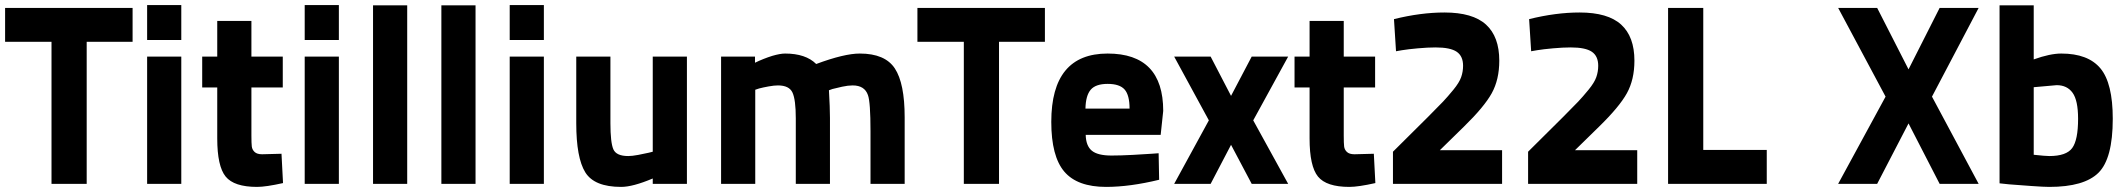

<svg xmlns="http://www.w3.org/2000/svg" viewBox="-30 -721 8341 753"><path d="M-10 -557V-690H490V-557H310V0H172V-557Z M547 0V-499H681V0ZM547 -564V-701H681V-564Z M1079 -378H956V-189Q956 -159 957.5 -146.5Q959 -134 968.5 -125Q978 -116 998 -116L1074 -118L1080 -3Q1013 12 978 12Q888 12 855 -28.5Q822 -69 822 -178V-378H763V-499H822V-639H956V-499H1079Z M1165 0V-499H1299V0ZM1165 -564V-701H1299V-564Z M1433 0V-700H1567V0Z M1701 0V-700H1835V0Z M1969 0V-499H2103V0ZM1969 -564V-701H2103V-564Z M2530 -499H2664V0H2530V-21Q2452 12 2406 12Q2301 12 2265.5 -45Q2230 -102 2230 -238V-499H2364V-238Q2364 -162 2375.5 -135.5Q2387 -109 2434 -109Q2449 -109 2473 -113.5Q2497 -118 2514 -122L2530 -126Z M2932 0H2798V-499H2931V-475Q2964 -491 2999 -502Q3030 -511 3049 -511Q3130 -511 3171 -470Q3281 -511 3342 -511Q3441 -511 3479.5 -452.5Q3518 -394 3518 -261V0H3384V-206Q3384 -321 3374 -348Q3361 -386 3314 -386Q3296 -386 3273 -381Q3250 -376 3235 -372L3221 -367Q3225 -298 3225 -259V0H3091V-257Q3091 -330 3078 -358Q3065 -386 3021 -386Q3006 -386 2984 -382Q2962 -378 2947 -374L2932 -369Z M3568 -557V-690H4068V-557H3888V0H3750V-557Z M4329 -111Q4365 -111 4411.5 -113.5Q4458 -116 4486 -118L4514 -120L4516 -16Q4401 12 4308 12Q4195 12 4144 -48Q4093 -108 4093 -243Q4093 -511 4314 -511Q4532 -511 4532 -286L4522 -192H4228Q4229 -149 4252 -130Q4275 -111 4329 -111ZM4227 -295H4400Q4400 -348 4380.5 -370Q4361 -392 4314 -392Q4267 -392 4247.5 -369Q4228 -346 4227 -295Z M4575 -499H4718L4798 -345L4879 -499H5022L4885 -249L5022 0H4879L4798 -153L4718 0H4575L4711 -249Z M5363 -378H5240V-189Q5240 -159 5241.5 -146.5Q5243 -134 5252.5 -125Q5262 -116 5282 -116L5358 -118L5364 -3Q5297 12 5262 12Q5172 12 5139 -28.5Q5106 -69 5106 -178V-378H5047V-499H5106V-639H5240V-499H5363Z M5861 0H5433V-126L5570 -262Q5612 -304 5629.5 -322.5Q5647 -341 5670 -369Q5693 -397 5700.5 -418.5Q5708 -440 5708 -463Q5708 -501 5683 -518Q5658 -535 5600 -535Q5570 -535 5531 -531.5Q5492 -528 5468 -524L5445 -520L5437 -646Q5542 -672 5635 -672Q5746 -672 5798 -624.5Q5850 -577 5850 -483Q5850 -409 5820.5 -355.5Q5791 -302 5711 -224L5617 -132H5861Z M6391 0H5963V-126L6100 -262Q6142 -304 6159.5 -322.5Q6177 -341 6200 -369Q6223 -397 6230.5 -418.5Q6238 -440 6238 -463Q6238 -501 6213 -518Q6188 -535 6130 -535Q6100 -535 6061 -531.5Q6022 -528 5998 -524L5975 -520L5967 -646Q6072 -672 6165 -672Q6276 -672 6328 -624.5Q6380 -577 6380 -483Q6380 -409 6350.5 -355.5Q6321 -302 6241 -224L6147 -132H6391Z M6899 0H6512V-690H6650V-133H6899Z M7332 -690 7455 -449 7577 -690H7730L7547 -342L7730 0H7577L7455 -237L7332 0H7179L7365 -342L7179 -690Z M8054 -511Q8159 -511 8207.5 -453Q8256 -395 8256 -255Q8256 -99 8200 -43.5Q8144 12 8007 12Q7986 12 7937 8.5Q7888 5 7850 2L7812 -2V-700H7946V-488Q8010 -511 8054 -511ZM8007 -109Q8074 -109 8097 -140.5Q8120 -172 8120 -255Q8120 -327 8098.5 -357Q8077 -387 8036 -387L7946 -379V-114Q7992 -109 8007 -109Z"/></svg>

Font: TitilliumText22L Xb
Style: Bold
Weight: 400
Designer: Campivisivi
Foundry: Campivisivi
Version: 1.000